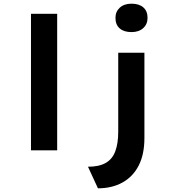

<svg xmlns="http://www.w3.org/2000/svg" viewBox="-20 -815 955 1041"><path d="M148 0V-740H290V0ZM511 206 457 89Q517 89 553 68.5Q589 48 605 5.5Q621 -37 621 -101V-529H763V-67Q763 22 732 82.5Q701 143 644 174.5Q587 206 511 206ZM693 -641Q652 -641 629 -661Q606 -681 606 -718Q606 -752 629.5 -773.5Q653 -795 693 -795Q734 -795 757 -775Q780 -755 780 -718Q780 -684 756.5 -662.5Q733 -641 693 -641Z"/></svg>

Font: Lexend Giga SemiBold
Style: Regular
Weight: 600
Designer: Bonnie Shaver-Troup, Thomas Jockin
Foundry: Lexend
Version: Version 1.007